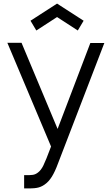

<svg xmlns="http://www.w3.org/2000/svg" viewBox="-20 -801 612 1070"><path d="M182.5 -631 150 -685.5 298 -781 446 -685.5 413.5 -631 298 -706ZM561.5 -561.5 303 110.5Q286.5 155.5 268.8 184Q251 212.5 228 228Q208 242 185 246Q162.5 250 114.5 249V175Q146 176 162 173.5Q177.5 171.5 191.5 160.5Q208.5 148 221.5 121.5Q228 108.5 238.8 82Q249.5 55.5 264.5 15.5L21 -562.5H100L301 -82.5L483.5 -561.5Z"/></svg>

Font: Russisch Sans
Style: Regular
Weight: 400
Designer: Michael Sharanda (font) & Cristiano Sobral (main changes)
Foundry: Michael Sharanda
Version: Version 2.00;October 25, 2020;FontCreator 13.0.0.2681 64-bit